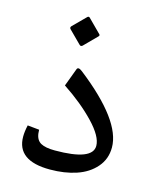

<svg xmlns="http://www.w3.org/2000/svg" viewBox="-107 -780 712 857"><g transform="rotate(15 249.0 -351.5)"><path d="M201.7 -700.7 262.2 -640.1Q266.6 -635.7 260.7 -629.9L203.1 -571.8Q195.8 -565.4 189 -572.3L132.3 -628.9Q126 -635.3 132.3 -642.6L190.4 -700.7Q196.3 -706.1 201.7 -700.7ZM112.8 -159.2Q112.8 -152.3 113.8 -142.6Q117.7 -111.8 139.2 -99.9Q160.6 -87.9 204.1 -87.9Q377.9 -87.9 377.9 -155.3Q377.9 -198.7 318.8 -260.5Q259.8 -322.3 172.9 -379.9L204.1 -463.4Q209.5 -476.6 230 -460.4Q447.3 -290.5 447.3 -166.5Q447.3 -112.8 413.8 -74.5Q380.4 -36.1 326.4 -18.1Q272.5 0 204.6 0Q51.8 0 51.8 -111.3Q51.8 -134.3 58.6 -164.6Z"/></g></svg>

Font: Sahel FD-WOL
Style: FD-WOL
Weight: 400
Foundry: Saber Rastikerdar (saber.rastikerdar@gmail.com)
Version: Version 2.0.2